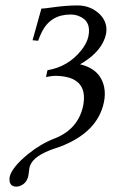

<svg xmlns="http://www.w3.org/2000/svg" viewBox="-20 -462 423 711"><path d="M40.5 229Q19.5 229 15.6 210Q14.6 202.1 15.6 193.8Q23.4 158.2 83.5 108.9Q131.3 70.3 182.1 50.8Q268.6 17.1 287.6 -68.8Q310.1 -180.2 183.6 -181.2Q174.3 -181.2 150.4 -176.8L155.8 -202.1Q231.9 -214.4 281.2 -275.9Q301.8 -302.2 307.1 -326.2Q319.8 -385.3 270 -403.3Q256.3 -408.2 240.7 -408.2Q168.5 -408.2 135.7 -345.2Q127.9 -329.6 121.1 -311L100.6 -313L133.3 -430.2Q143.6 -430.2 169.9 -434.1Q224.6 -441.9 267.1 -441.9Q315.9 -441.9 350.1 -408.7Q380.4 -377.4 372.6 -335.9Q359.4 -274.9 286.1 -229.5Q280.8 -226.1 276.4 -224.1Q351.6 -206.1 365.7 -139.6Q371.1 -112.8 364.7 -83Q341.8 25.9 209 78.6Q196.8 83.5 185.5 86.9Q104.5 113.3 90.8 152.8Q89.4 156.7 88.9 160.2Q87.4 167.5 86.4 178.7Q85.4 186 85 189Q78.6 218.3 52.2 227.1Q46.4 229 40.5 229Z"/></svg>

Font: Linux Biolinum Capitals O
Style: Italic Samll Caps
Weight: 400
Italic angle: -12°
Designer: Philipp H. Poll
Foundry: Philipp H. Poll
Version: Version 0.6.2